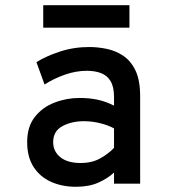

<svg xmlns="http://www.w3.org/2000/svg" viewBox="-20 -703 656 735"><path d="M271 12Q217.5 12 175.2 -7Q133 -26 108.5 -64Q84 -102 84 -159Q84 -218 113.2 -255.2Q142.5 -292.5 188.5 -310.2Q234.5 -328 285 -328Q323.5 -328 355 -321Q386.5 -314 416.5 -298.5V-332Q416.5 -370 403.5 -392Q390.5 -414 367 -423Q343.5 -432 312.5 -432Q270.5 -432 228 -417Q185.5 -402 150.5 -379.5L119.5 -465Q155 -487.5 208.2 -505.2Q261.5 -523 322 -523Q354 -523 388.2 -516Q422.5 -509 451.8 -489.5Q481 -470 498.8 -432.8Q516.5 -395.5 516.5 -335V0H416.5V-42.5Q393 -20.5 357.2 -4.2Q321.5 12 271 12ZM288.5 -79Q332.5 -79 364.2 -97Q396 -115 416.5 -137V-211.5Q394.5 -223.5 364 -231.2Q333.5 -239 300.5 -239Q254 -239 218.8 -220Q183.5 -201 183.5 -159Q183.5 -123.5 211 -101.2Q238.5 -79 288.5 -79ZM145.5 -597V-683H475.5V-597Z"/></svg>

Font: Overpass Mono SemiBold
Style: Regular
Weight: 600
Monospace: yes
Designer: Delve Withrington, Dave Bailey
Foundry: Delve Fonts LLC
Version: Version 4.000